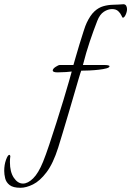

<svg xmlns="http://www.w3.org/2000/svg" viewBox="-200 -683 622 910"><path d="M-103 207Q-138 207 -154.5 194Q-171 181 -175.5 162Q-180 143 -180 127Q-180 98 -171.5 74.5Q-163 51 -156 51Q-152 51 -151 57Q-152 64 -152.5 71Q-153 78 -153 85Q-153 132 -134.5 159.5Q-116 187 -91 187Q-68 187 -43 162.5Q-18 138 4 84Q17 52 33.5 2.5Q50 -47 67.5 -102Q85 -157 100.5 -208Q116 -259 126.5 -296Q137 -333 140 -344Q136 -343 113 -341.5Q90 -340 73 -340Q50 -340 50 -349Q50 -357 63.5 -366Q77 -375 84 -375H148Q151 -384 158.5 -411.5Q166 -439 176.5 -472.5Q187 -506 196 -534.5Q205 -563 211 -575Q228 -611 247.5 -629Q267 -647 289.5 -653.5Q312 -660 336.5 -660.5Q361 -661 386 -663Q395 -662 398.5 -655Q402 -648 402 -640Q402 -627 395.5 -613Q389 -599 382 -599Q380 -599 375.5 -609.5Q371 -620 360.5 -630Q350 -640 331 -640Q312 -640 292.5 -627.5Q273 -615 261 -584Q243 -538 225.5 -486Q208 -434 193 -375H291Q319 -375 319 -369Q319 -363 304.5 -359Q290 -355 268 -352.5Q246 -350 223.5 -349Q201 -348 185 -348Q182 -341 173 -310.5Q164 -280 151.5 -237Q139 -194 125 -146.5Q111 -99 98 -56Q85 -13 76 16Q52 92 20.5 133.5Q-11 175 -43.5 191Q-76 207 -103 207Z"/></svg>

Font: Bilbo
Style: Regular
Weight: 400
Designer: Robert E. Leuschke
Foundry: Robert E. Leuschke
Version: Version 1.100